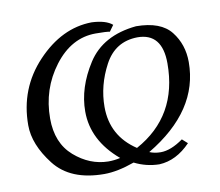

<svg xmlns="http://www.w3.org/2000/svg" viewBox="-77 -783 1004 875"><g transform="rotate(-10 425.5 -345.5)"><path d="M592.3 0Q531.7 -1 477.5 -28.3Q398.4 0 337.9 0Q181.2 0 107.7 -94.7Q34.2 -189.5 34.2 -278.8Q34.2 -448.7 147.7 -568.8Q261.2 -689 399.9 -690.9Q465.8 -688 495.1 -662.6L474.6 -634.3Q459.5 -637.7 409.2 -637.7Q296.9 -637.7 217.3 -533Q137.7 -428.2 137.7 -291.5Q137.7 -178.2 208.7 -116.2Q279.8 -54.2 365.7 -53.2Q394 -53.2 420.9 -59.6Q300.8 -161.1 300.8 -295.4Q300.8 -405.8 370.6 -514.4Q440.4 -623 596.2 -638.2Q710.4 -637.7 757.6 -577.6Q804.7 -517.6 804.7 -436Q804.7 -210.9 556.2 -63Q579.6 -53.2 607.9 -53.2Q654.8 -53.2 712.4 -94.2L736.8 -72.3Q671.4 -3.9 592.3 0ZM504.4 -91.3Q708 -202.6 708 -446.8Q708 -587.4 593.3 -587.4Q490.2 -585.9 440.7 -492.9Q391.1 -399.9 391.1 -300.8Q391.1 -166 504.4 -91.3Z"/></g></svg>

Font: Kelvinch
Style: Italic
Weight: 400
Italic angle: -10°
Designer: Paul James Miller
Foundry: High-Logic / Made with FontCreator
Version: Version 3.40;July 22, 2017;FontCreator 11.0.0.2388 64-bit